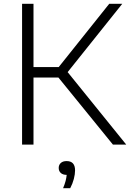

<svg xmlns="http://www.w3.org/2000/svg" viewBox="-20 -760 684 1009"><path d="M96 0V-740H156V-407.5H288.5L554 -740H622.5L335.5 -381L643.5 0H573.5L287 -352.5H156V0ZM311.5 229Q320.5 207.5 324.8 190.8Q329 174 330.5 159Q310.5 159 299.5 149Q288.5 139 288.5 122.5Q288.5 106.5 299.5 96.5Q310.5 86.5 330 86.5Q374.5 86.5 374.5 135.5Q374.5 155.5 368 180.5Q361.5 205.5 349 229Z"/></svg>

Font: Encode Sans Semi Expanded Light
Style: Regular
Weight: 300
Width: 6
Designer: Multiple Designers
Foundry: Impallari Type
Version: Version 3.000; ttfautohint (v1.8.3) -l 8 -r 50 -G 200 -x 14 